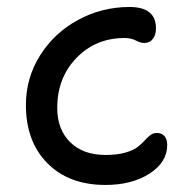

<svg xmlns="http://www.w3.org/2000/svg" viewBox="-20 -521 544 550"><path d="M282.2 8.8Q177.2 8.8 115.7 -53.5Q54.2 -115.7 54.2 -220.2Q54.2 -297.4 94.7 -362.1Q135.3 -426.8 203.6 -463.9Q272 -501 351.1 -501Q426.8 -501 426.8 -439.9Q426.8 -421.4 418 -409.7Q409.2 -397.9 393.1 -397.9Q382.8 -397.9 369.1 -405Q355.5 -412.1 336.9 -412.1Q254.4 -412.1 199.2 -355.2Q144 -298.3 144 -211.9Q144 -149.9 181.2 -113.5Q218.3 -77.1 282.2 -77.1Q314.9 -77.1 338.4 -83.7Q361.8 -90.3 373.5 -99.4Q385.3 -108.4 393.6 -117.7Q401.9 -127 410.2 -133.5Q418.5 -140.1 429.2 -140.1Q443.4 -140.1 451.2 -131.1Q459 -122.1 459 -106Q459 -56.2 408.4 -23.7Q357.9 8.8 282.2 8.8Z"/></svg>

Font: Shantell Sans Normal
Style: Regular
Weight: 400
Designer: Stephen Nixon, Anya Danilova, Shantell Martin
Foundry: Arrow Type
Version: Version 1.006;[559af2be0]